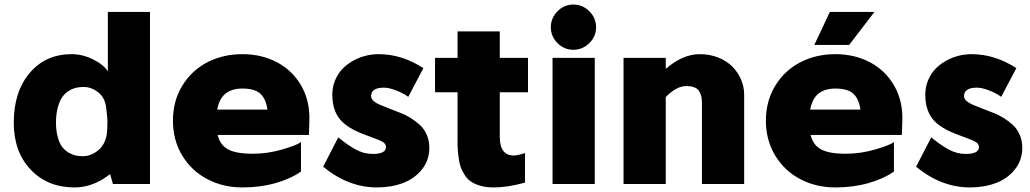

<svg xmlns="http://www.w3.org/2000/svg" viewBox="-20 -802 4492 837"><path d="M450.2 -750H633.8V0H472.2L460 -43Q386.2 15.1 305.2 15.1Q187 15.1 113.5 -62.7Q40 -140.6 40 -267.1Q40 -402.3 109.6 -484.1Q179.2 -565.9 292 -565.9Q339.4 -565.9 385 -543.5Q430.7 -521 450.2 -491.2ZM340.8 -121.1Q376 -121.1 406.5 -145.5Q437 -169.9 444.8 -212.9Q448.2 -230.5 448.2 -272V-278.8Q448.2 -287.6 442.9 -332Q438 -376 408.2 -399.4Q378.4 -422.9 345.2 -422.9Q328.6 -422.9 314 -419.9Q299.3 -417 282.2 -407Q265.1 -397 252.9 -380.9Q240.7 -364.7 232.4 -335.4Q224.1 -306.2 224.1 -267.1Q224.1 -230.5 232.2 -202.9Q240.2 -175.3 252.2 -160.2Q264.2 -145 281 -135.7Q297.9 -126.5 311.8 -123.8Q325.7 -121.1 340.8 -121.1Z M1036.6 -565.9Q1120.6 -565.9 1188 -530.3Q1255.4 -494.6 1293.5 -428Q1331.5 -361.3 1328.6 -275.9L1326.7 -213.9H928.7Q939 -170.4 973.9 -151.1Q1008.8 -131.8 1082 -131.8Q1147.5 -131.8 1212.2 -150.9Q1276.9 -169.9 1292 -183.1V-54.2Q1247.1 -22.5 1180.7 -3.7Q1114.3 15.1 1036.6 15.1Q952.6 15.1 883.8 -21Q814.9 -57.1 774.4 -124Q733.9 -190.9 733.9 -275.9Q733.9 -361.3 774.4 -428Q814.9 -494.6 883.5 -530.3Q952.1 -565.9 1036.6 -565.9ZM1036.6 -416Q991.7 -416 963.9 -394.5Q936 -373 926.8 -324.2H1146Q1139.2 -371.6 1114.7 -393.8Q1090.3 -416 1036.6 -416Z M1825.7 -504.9 1759.8 -379.9Q1735.4 -397 1705.3 -408.4Q1675.3 -419.9 1653.8 -419.9Q1597.7 -419.9 1597.7 -382.8Q1597.7 -371.6 1608.6 -361.8Q1619.6 -352.1 1637.5 -344.7Q1655.3 -337.4 1678 -328.4Q1700.7 -319.3 1724.6 -310.3Q1748.5 -301.3 1771.2 -287.1Q1793.9 -272.9 1811.8 -256.1Q1829.6 -239.3 1840.6 -213.9Q1851.6 -188.5 1851.6 -158.2Q1851.6 -104 1819.6 -63.7Q1787.6 -23.4 1736.8 -4.2Q1686 15.1 1623.5 15.1Q1498.5 15.1 1388.7 -75.2L1454.6 -203.1Q1495.6 -169.4 1531 -150.1Q1566.4 -130.9 1605 -130.9Q1662.6 -130.9 1662.6 -161.1Q1662.6 -175.8 1645.8 -184.8Q1628.9 -193.8 1575.7 -212.9Q1493.7 -242.2 1461.2 -282.7Q1428.7 -323.2 1428.7 -389.2Q1428.7 -422.9 1440.9 -452.1Q1453.1 -481.4 1473.1 -502Q1493.2 -522.5 1519.3 -537.1Q1545.4 -551.8 1573.7 -558.8Q1602.1 -565.9 1629.9 -565.9Q1732.4 -565.9 1825.7 -504.9Z M2281.7 -399.9H2158.7V-205.1Q2158.7 -124 2220.7 -124Q2235.4 -124 2268.6 -134.8V-5.9Q2191.9 15.1 2132.3 15.1Q2100.1 15.1 2075.2 8.1Q2050.3 1 2033.7 -10Q2017.1 -21 2005.4 -39.8Q1993.7 -58.6 1987.8 -75.4Q1981.9 -92.3 1978.8 -118.4Q1975.6 -144.5 1974.9 -163.3Q1974.1 -182.1 1974.6 -210.9V-399.9H1876.5V-549.8H1974.6V-665H2158.7V-549.8H2281.7Z M2578.6 -683.1Q2578.6 -643.1 2549.1 -614Q2519.5 -585 2479.5 -585Q2439.5 -585 2410.4 -614Q2381.3 -643.1 2381.3 -683.1Q2381.3 -723.6 2410.4 -752.9Q2439.5 -782.2 2479.5 -782.2Q2519.5 -782.2 2549.1 -752.9Q2578.6 -723.6 2578.6 -683.1ZM2572.8 0H2388.7V-549.8H2572.8Z M3030.3 -565.9Q3074.7 -565.9 3112.1 -550.8Q3149.4 -535.6 3173.6 -510.7Q3197.8 -485.8 3210.9 -454.3Q3224.1 -422.9 3224.1 -389.2V0H3040V-356Q3040 -387.7 3025.9 -407.2Q3011.7 -426.8 2972.2 -426.8Q2928.7 -426.8 2882.3 -378.9V0H2698.2V-549.8H2882.3V-502Q2956.5 -565.9 3030.3 -565.9Z M3792 -750 3681.6 -606H3529.8L3597.7 -750ZM3621.6 -565.9Q3705.6 -565.9 3772.9 -530.3Q3840.3 -494.6 3878.4 -428Q3916.5 -361.3 3913.6 -275.9L3911.6 -213.9H3513.7Q3523.9 -170.4 3558.8 -151.1Q3593.8 -131.8 3667 -131.8Q3732.4 -131.8 3797.1 -150.9Q3861.8 -169.9 3877 -183.1V-54.2Q3832 -22.5 3765.6 -3.7Q3699.2 15.1 3621.6 15.1Q3537.6 15.1 3468.8 -21Q3399.9 -57.1 3359.4 -124Q3318.8 -190.9 3318.8 -275.9Q3318.8 -361.3 3359.4 -428Q3399.9 -494.6 3468.5 -530.3Q3537.1 -565.9 3621.6 -565.9ZM3621.6 -416Q3576.7 -416 3548.8 -394.5Q3521 -373 3511.7 -324.2H3731Q3724.1 -371.6 3699.7 -393.8Q3675.3 -416 3621.6 -416Z M4410.6 -504.9 4344.7 -379.9Q4320.3 -397 4290.3 -408.4Q4260.3 -419.9 4238.8 -419.9Q4182.6 -419.9 4182.6 -382.8Q4182.6 -371.6 4193.6 -361.8Q4204.6 -352.1 4222.4 -344.7Q4240.2 -337.4 4262.9 -328.4Q4285.6 -319.3 4309.6 -310.3Q4333.5 -301.3 4356.2 -287.1Q4378.9 -272.9 4396.7 -256.1Q4414.6 -239.3 4425.5 -213.9Q4436.5 -188.5 4436.5 -158.2Q4436.5 -104 4404.5 -63.7Q4372.6 -23.4 4321.8 -4.2Q4271 15.1 4208.5 15.1Q4083.5 15.1 3973.6 -75.2L4039.6 -203.1Q4080.6 -169.4 4116 -150.1Q4151.4 -130.9 4189.9 -130.9Q4247.6 -130.9 4247.6 -161.1Q4247.6 -175.8 4230.7 -184.8Q4213.9 -193.8 4160.6 -212.9Q4078.6 -242.2 4046.1 -282.7Q4013.7 -323.2 4013.7 -389.2Q4013.7 -422.9 4025.9 -452.1Q4038.1 -481.4 4058.1 -502Q4078.1 -522.5 4104.2 -537.1Q4130.4 -551.8 4158.7 -558.8Q4187 -565.9 4214.8 -565.9Q4317.4 -565.9 4410.6 -504.9Z"/></svg>

Font: Stilu Bold
Style: Regular
Weight: 700
Designer: Genilson Lima Santos
Foundry: Genilson Lima Santos
Version: Version 1.200;PS 001.200;hotconv 1.0.88;makeotf.lib2.5.64775